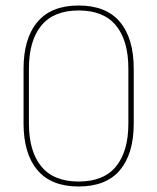

<svg xmlns="http://www.w3.org/2000/svg" viewBox="-20 -668 571 697"><path d="M265.5 9Q166 9 115.8 -50.5Q65.5 -110 65.5 -220V-418Q65.5 -528.5 115.8 -588.2Q166 -648 265.5 -648Q365.5 -648 415.5 -588.2Q465.5 -528.5 465.5 -418V-220Q465.5 -110 415.5 -50.5Q365.5 9 265.5 9ZM265.5 -9Q356.5 -9 401.2 -63.8Q446 -118.5 446 -219.5V-419Q446 -520.5 401.2 -575.2Q356.5 -630 265.5 -630Q175 -630 130 -575.2Q85 -520.5 85 -419V-219.5Q85 -118.5 130 -63.8Q175 -9 265.5 -9Z"/></svg>

Font: Anek Kannada Thin
Style: Regular
Weight: 250
Version: Version 1.003